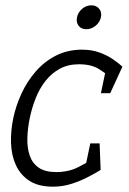

<svg xmlns="http://www.w3.org/2000/svg" viewBox="-20 -695 485 723"><path d="M180 8Q125 8 91 -14Q57 -36 40 -73Q23 -110 21.5 -156Q20 -202 30 -250Q40 -298 61.5 -344Q83 -390 115.5 -427Q148 -464 191.5 -486Q235 -508 290 -508L278 -453Q236 -453 205 -436Q174 -419 151.5 -390.5Q129 -362 114.5 -325.5Q100 -289 92 -250Q84 -211 83 -174.5Q82 -138 92 -109Q102 -80 126 -63.5Q150 -47 192 -47ZM179 8 191 -47Q238 -47 274.5 -65.5Q311 -84 333 -99L359 -55Q341 -44 312.5 -29Q284 -14 250 -3Q216 8 179 8ZM397 -402Q381 -417 352.5 -435Q324 -453 277 -453L289 -508Q326 -508 355.5 -497Q385 -486 406.5 -471Q428 -456 441 -444ZM320 -155H355L359 -55H299ZM360 -344 381 -444H441L395 -344ZM305 -585Q286 -585 276 -598Q266 -611 270 -630Q274 -649 289.5 -662Q305 -675 324 -675Q343 -675 353.5 -662Q364 -649 360 -630Q356 -611 340 -598Q324 -585 305 -585Z"/></svg>

Font: Epunda Slab Light
Style: Italic
Weight: 300
Italic angle: -12°
Designer: Simon Atzbach
Foundry: typofactur
Version: Version 1.102